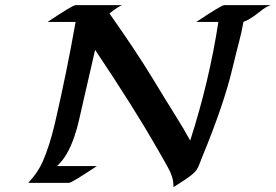

<svg xmlns="http://www.w3.org/2000/svg" viewBox="-20 -723 1090 759"><path d="M755.9 -636.2Q855.5 -702.6 866.2 -702.6H1050.3Q1031.2 -696.8 1008.3 -677.7Q965.3 -643.6 942.4 -636.7Q935.5 -597.2 925.3 -558.6Q915 -520 898.4 -451.2Q865.7 -312 778.8 -101.1Q773.4 -88.4 768.6 -75Q763.7 -61.5 757.6 -52.2Q751.5 -43 739.7 -33.4Q728 -23.9 714.1 -14.4Q700.2 -4.9 686.8 3.4Q673.3 11.7 665.5 16.6V8.3Q665.5 -23.4 641.6 -65.4Q634.8 -77.1 599.6 -139.2Q509.3 -296.9 356 -525.9L307.6 -314.9Q300.3 -284.2 292.7 -249.8Q285.2 -215.3 273.4 -181.6Q247.1 -104 205.1 -66.4H362.8Q263.2 0 252.4 0H91.8Q131.3 -43 149.4 -85.4Q176.3 -147.5 196.8 -234.4Q244.6 -440.9 278.8 -636.2H168Q267.6 -702.6 278.3 -702.6H462.4Q446.3 -696.3 412.6 -669.9Q518.6 -519.5 581.3 -416.3Q644 -313 674.1 -265.4Q704.1 -217.8 731.9 -167.5Q806.6 -398.9 843.3 -636.2Z"/></svg>

Font: Fondamento
Style: Italic
Weight: 400
Italic angle: -12°
Version: Version 1.000